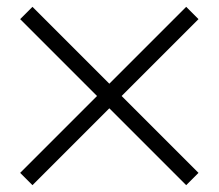

<svg xmlns="http://www.w3.org/2000/svg" viewBox="-20 -671 640 562"><path d="M525 -129 300 -354 75 -129 39 -165 264 -390 39 -615 75 -651 300 -426 525 -651 561 -615 336 -390 561 -165Z"/></svg>

Font: Tanohe Sans Light
Style: Regular
Weight: 300
Designer: Village Type and Design LLC & Cristiano Sobral
Foundry: Cooper Hewitt Smithsonian Design Museum
Version: Version 1.00;September 29, 2021;FontCreator 13.0.0.2655 64-b